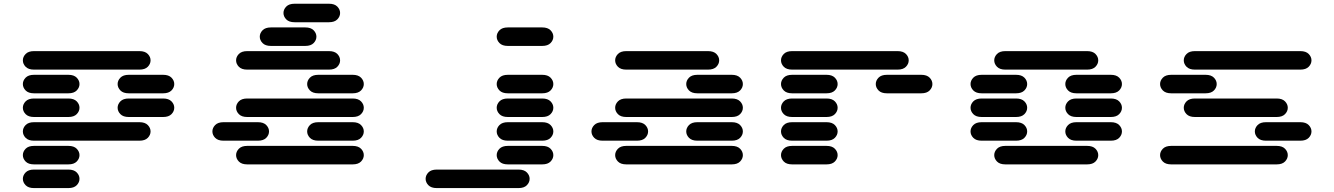

<svg xmlns="http://www.w3.org/2000/svg" viewBox="-20 -881 7040 1013"><path d="M159.2 111.3Q129.9 111.3 115.2 96.2Q100.6 81.1 100.6 62.5Q100.6 43.9 115.2 28.8Q129.9 13.7 159.2 13.7H340.8Q370.1 13.7 384.8 28.8Q399.4 43.9 399.4 62.5Q399.4 81.1 384.8 96.2Q370.1 111.3 340.8 111.3ZM159.2 -13.7Q129.9 -13.7 115.2 -28.8Q100.6 -43.9 100.6 -62.5Q100.6 -81.1 115.2 -96.2Q129.9 -111.3 159.2 -111.3H340.8Q370.1 -111.3 384.8 -96.2Q399.4 -81.1 399.4 -62.5Q399.4 -43.9 384.8 -28.8Q370.1 -13.7 340.8 -13.7ZM159.2 -138.7Q129.9 -138.7 115.2 -153.8Q100.6 -168.9 100.6 -187.5Q100.6 -206.1 115.2 -221.2Q129.9 -236.3 159.2 -236.3H715.8Q745.1 -236.3 759.8 -221.2Q774.4 -206.1 774.4 -187.5Q774.4 -168.9 759.8 -153.8Q745.1 -138.7 715.8 -138.7ZM159.2 -263.7Q129.9 -263.7 115.2 -278.8Q100.6 -293.9 100.6 -312.5Q100.6 -331.1 115.2 -346.2Q129.9 -361.3 159.2 -361.3H340.8Q370.1 -361.3 384.8 -346.2Q399.4 -331.1 399.4 -312.5Q399.4 -293.9 384.8 -278.8Q370.1 -263.7 340.8 -263.7ZM659.2 -263.7Q629.9 -263.7 615.2 -278.8Q600.6 -293.9 600.6 -312.5Q600.6 -331.1 615.2 -346.2Q629.9 -361.3 659.2 -361.3H840.8Q870.1 -361.3 884.8 -346.2Q899.4 -331.1 899.4 -312.5Q899.4 -293.9 884.8 -278.8Q870.1 -263.7 840.8 -263.7ZM159.2 -388.7Q129.9 -388.7 115.2 -403.8Q100.6 -418.9 100.6 -437.5Q100.6 -456.1 115.2 -471.2Q129.9 -486.3 159.2 -486.3H340.8Q370.1 -486.3 384.8 -471.2Q399.4 -456.1 399.4 -437.5Q399.4 -418.9 384.8 -403.8Q370.1 -388.7 340.8 -388.7ZM659.2 -388.7Q629.9 -388.7 615.2 -403.8Q600.6 -418.9 600.6 -437.5Q600.6 -456.1 615.2 -471.2Q629.9 -486.3 659.2 -486.3H840.8Q870.1 -486.3 884.8 -471.2Q899.4 -456.1 899.4 -437.5Q899.4 -418.9 884.8 -403.8Q870.1 -388.7 840.8 -388.7ZM159.2 -513.7Q129.9 -513.7 115.2 -528.8Q100.6 -543.9 100.6 -562.5Q100.6 -581.1 115.2 -596.2Q129.9 -611.3 159.2 -611.3H715.8Q745.1 -611.3 759.8 -596.2Q774.4 -581.1 774.4 -562.5Q774.4 -543.9 759.8 -528.8Q745.1 -513.7 715.8 -513.7Z M1284.2 -13.7Q1254.9 -13.7 1240.2 -28.8Q1225.6 -43.9 1225.6 -62.5Q1225.6 -81.1 1240.2 -96.2Q1254.9 -111.3 1284.2 -111.3H1840.8Q1870.1 -111.3 1884.8 -96.2Q1899.4 -81.1 1899.4 -62.5Q1899.4 -43.9 1884.8 -28.8Q1870.1 -13.7 1840.8 -13.7ZM1159.2 -138.7Q1129.9 -138.7 1115.2 -153.8Q1100.6 -168.9 1100.6 -187.5Q1100.6 -206.1 1115.2 -221.2Q1129.9 -236.3 1159.2 -236.3H1340.8Q1370.1 -236.3 1384.8 -221.2Q1399.4 -206.1 1399.4 -187.5Q1399.4 -168.9 1384.8 -153.8Q1370.1 -138.7 1340.8 -138.7ZM1659.2 -138.7Q1629.9 -138.7 1615.2 -153.8Q1600.6 -168.9 1600.6 -187.5Q1600.6 -206.1 1615.2 -221.2Q1629.9 -236.3 1659.2 -236.3H1840.8Q1870.1 -236.3 1884.8 -221.2Q1899.4 -206.1 1899.4 -187.5Q1899.4 -168.9 1884.8 -153.8Q1870.1 -138.7 1840.8 -138.7ZM1284.2 -263.7Q1254.9 -263.7 1240.2 -278.8Q1225.6 -293.9 1225.6 -312.5Q1225.6 -331.1 1240.2 -346.2Q1254.9 -361.3 1284.2 -361.3H1840.8Q1870.1 -361.3 1884.8 -346.2Q1899.4 -331.1 1899.4 -312.5Q1899.4 -293.9 1884.8 -278.8Q1870.1 -263.7 1840.8 -263.7ZM1659.2 -388.7Q1629.9 -388.7 1615.2 -403.8Q1600.6 -418.9 1600.6 -437.5Q1600.6 -456.1 1615.2 -471.2Q1629.9 -486.3 1659.2 -486.3H1840.8Q1870.1 -486.3 1884.8 -471.2Q1899.4 -456.1 1899.4 -437.5Q1899.4 -418.9 1884.8 -403.8Q1870.1 -388.7 1840.8 -388.7ZM1284.2 -513.7Q1254.9 -513.7 1240.2 -528.8Q1225.6 -543.9 1225.6 -562.5Q1225.6 -581.1 1240.2 -596.2Q1254.9 -611.3 1284.2 -611.3H1715.8Q1745.1 -611.3 1759.8 -596.2Q1774.4 -581.1 1774.4 -562.5Q1774.4 -543.9 1759.8 -528.8Q1745.1 -513.7 1715.8 -513.7ZM1409.2 -638.7Q1379.9 -638.7 1365.2 -653.8Q1350.6 -668.9 1350.6 -687.5Q1350.6 -706.1 1365.2 -721.2Q1379.9 -736.3 1409.2 -736.3H1590.8Q1620.1 -736.3 1634.8 -721.2Q1649.4 -706.1 1649.4 -687.5Q1649.4 -668.9 1634.8 -653.8Q1620.1 -638.7 1590.8 -638.7ZM1534.2 -763.7Q1504.9 -763.7 1490.2 -778.8Q1475.6 -793.9 1475.6 -812.5Q1475.6 -831.1 1490.2 -846.2Q1504.9 -861.3 1534.2 -861.3H1715.8Q1745.1 -861.3 1759.8 -846.2Q1774.4 -831.1 1774.4 -812.5Q1774.4 -793.9 1759.8 -778.8Q1745.1 -763.7 1715.8 -763.7Z M2284.2 111.3Q2254.9 111.3 2240.2 96.2Q2225.6 81.1 2225.6 62.5Q2225.6 43.9 2240.2 28.8Q2254.9 13.7 2284.2 13.7H2715.8Q2745.1 13.7 2759.8 28.8Q2774.4 43.9 2774.4 62.5Q2774.4 81.1 2759.8 96.2Q2745.1 111.3 2715.8 111.3ZM2659.2 -13.7Q2629.9 -13.7 2615.2 -28.8Q2600.6 -43.9 2600.6 -62.5Q2600.6 -81.1 2615.2 -96.2Q2629.9 -111.3 2659.2 -111.3H2840.8Q2870.1 -111.3 2884.8 -96.2Q2899.4 -81.1 2899.4 -62.5Q2899.4 -43.9 2884.8 -28.8Q2870.1 -13.7 2840.8 -13.7ZM2659.2 -138.7Q2629.9 -138.7 2615.2 -153.8Q2600.6 -168.9 2600.6 -187.5Q2600.6 -206.1 2615.2 -221.2Q2629.9 -236.3 2659.2 -236.3H2840.8Q2870.1 -236.3 2884.8 -221.2Q2899.4 -206.1 2899.4 -187.5Q2899.4 -168.9 2884.8 -153.8Q2870.1 -138.7 2840.8 -138.7ZM2659.2 -263.7Q2629.9 -263.7 2615.2 -278.8Q2600.6 -293.9 2600.6 -312.5Q2600.6 -331.1 2615.2 -346.2Q2629.9 -361.3 2659.2 -361.3H2840.8Q2870.1 -361.3 2884.8 -346.2Q2899.4 -331.1 2899.4 -312.5Q2899.4 -293.9 2884.8 -278.8Q2870.1 -263.7 2840.8 -263.7ZM2659.2 -388.7Q2629.9 -388.7 2615.2 -403.8Q2600.6 -418.9 2600.6 -437.5Q2600.6 -456.1 2615.2 -471.2Q2629.9 -486.3 2659.2 -486.3H2840.8Q2870.1 -486.3 2884.8 -471.2Q2899.4 -456.1 2899.4 -437.5Q2899.4 -418.9 2884.8 -403.8Q2870.1 -388.7 2840.8 -388.7ZM2659.2 -638.7Q2629.9 -638.7 2615.2 -653.8Q2600.6 -668.9 2600.6 -687.5Q2600.6 -706.1 2615.2 -721.2Q2629.9 -736.3 2659.2 -736.3H2840.8Q2870.1 -736.3 2884.8 -721.2Q2899.4 -706.1 2899.4 -687.5Q2899.4 -668.9 2884.8 -653.8Q2870.1 -638.7 2840.8 -638.7Z M3284.2 -13.7Q3254.9 -13.7 3240.2 -28.8Q3225.6 -43.9 3225.6 -62.5Q3225.6 -81.1 3240.2 -96.2Q3254.9 -111.3 3284.2 -111.3H3840.8Q3870.1 -111.3 3884.8 -96.2Q3899.4 -81.1 3899.4 -62.5Q3899.4 -43.9 3884.8 -28.8Q3870.1 -13.7 3840.8 -13.7ZM3159.2 -138.7Q3129.9 -138.7 3115.2 -153.8Q3100.6 -168.9 3100.6 -187.5Q3100.6 -206.1 3115.2 -221.2Q3129.9 -236.3 3159.2 -236.3H3340.8Q3370.1 -236.3 3384.8 -221.2Q3399.4 -206.1 3399.4 -187.5Q3399.4 -168.9 3384.8 -153.8Q3370.1 -138.7 3340.8 -138.7ZM3659.2 -138.7Q3629.9 -138.7 3615.2 -153.8Q3600.6 -168.9 3600.6 -187.5Q3600.6 -206.1 3615.2 -221.2Q3629.9 -236.3 3659.2 -236.3H3840.8Q3870.1 -236.3 3884.8 -221.2Q3899.4 -206.1 3899.4 -187.5Q3899.4 -168.9 3884.8 -153.8Q3870.1 -138.7 3840.8 -138.7ZM3284.2 -263.7Q3254.9 -263.7 3240.2 -278.8Q3225.6 -293.9 3225.6 -312.5Q3225.6 -331.1 3240.2 -346.2Q3254.9 -361.3 3284.2 -361.3H3840.8Q3870.1 -361.3 3884.8 -346.2Q3899.4 -331.1 3899.4 -312.5Q3899.4 -293.9 3884.8 -278.8Q3870.1 -263.7 3840.8 -263.7ZM3659.2 -388.7Q3629.9 -388.7 3615.2 -403.8Q3600.6 -418.9 3600.6 -437.5Q3600.6 -456.1 3615.2 -471.2Q3629.9 -486.3 3659.2 -486.3H3840.8Q3870.1 -486.3 3884.8 -471.2Q3899.4 -456.1 3899.4 -437.5Q3899.4 -418.9 3884.8 -403.8Q3870.1 -388.7 3840.8 -388.7ZM3284.2 -513.7Q3254.9 -513.7 3240.2 -528.8Q3225.6 -543.9 3225.6 -562.5Q3225.6 -581.1 3240.2 -596.2Q3254.9 -611.3 3284.2 -611.3H3715.8Q3745.1 -611.3 3759.8 -596.2Q3774.4 -581.1 3774.4 -562.5Q3774.4 -543.9 3759.8 -528.8Q3745.1 -513.7 3715.8 -513.7Z M4159.2 -13.7Q4129.9 -13.7 4115.2 -28.8Q4100.6 -43.9 4100.6 -62.5Q4100.6 -81.1 4115.2 -96.2Q4129.9 -111.3 4159.2 -111.3H4340.8Q4370.1 -111.3 4384.8 -96.2Q4399.4 -81.1 4399.4 -62.5Q4399.4 -43.9 4384.8 -28.8Q4370.1 -13.7 4340.8 -13.7ZM4159.2 -138.7Q4129.9 -138.7 4115.2 -153.8Q4100.6 -168.9 4100.6 -187.5Q4100.6 -206.1 4115.2 -221.2Q4129.9 -236.3 4159.2 -236.3H4340.8Q4370.1 -236.3 4384.8 -221.2Q4399.4 -206.1 4399.4 -187.5Q4399.4 -168.9 4384.8 -153.8Q4370.1 -138.7 4340.8 -138.7ZM4159.2 -263.7Q4129.9 -263.7 4115.2 -278.8Q4100.6 -293.9 4100.6 -312.5Q4100.6 -331.1 4115.2 -346.2Q4129.9 -361.3 4159.2 -361.3H4340.8Q4370.1 -361.3 4384.8 -346.2Q4399.4 -331.1 4399.4 -312.5Q4399.4 -293.9 4384.8 -278.8Q4370.1 -263.7 4340.8 -263.7ZM4159.2 -388.7Q4129.9 -388.7 4115.2 -403.8Q4100.6 -418.9 4100.6 -437.5Q4100.6 -456.1 4115.2 -471.2Q4129.9 -486.3 4159.2 -486.3H4340.8Q4370.1 -486.3 4384.8 -471.2Q4399.4 -456.1 4399.4 -437.5Q4399.4 -418.9 4384.8 -403.8Q4370.1 -388.7 4340.8 -388.7ZM4659.2 -388.7Q4629.9 -388.7 4615.2 -403.8Q4600.6 -418.9 4600.6 -437.5Q4600.6 -456.1 4615.2 -471.2Q4629.9 -486.3 4659.2 -486.3H4840.8Q4870.1 -486.3 4884.8 -471.2Q4899.4 -456.1 4899.4 -437.5Q4899.4 -418.9 4884.8 -403.8Q4870.1 -388.7 4840.8 -388.7ZM4159.2 -513.7Q4129.9 -513.7 4115.2 -528.8Q4100.6 -543.9 4100.6 -562.5Q4100.6 -581.1 4115.2 -596.2Q4129.9 -611.3 4159.2 -611.3H4715.8Q4745.1 -611.3 4759.8 -596.2Q4774.4 -581.1 4774.4 -562.5Q4774.4 -543.9 4759.8 -528.8Q4745.1 -513.7 4715.8 -513.7Z M5284.2 -13.7Q5254.9 -13.7 5240.2 -28.8Q5225.6 -43.9 5225.6 -62.5Q5225.6 -81.1 5240.2 -96.2Q5254.9 -111.3 5284.2 -111.3H5715.8Q5745.1 -111.3 5759.8 -96.2Q5774.4 -81.1 5774.4 -62.5Q5774.4 -43.9 5759.8 -28.8Q5745.1 -13.7 5715.8 -13.7ZM5159.2 -138.7Q5129.9 -138.7 5115.2 -153.8Q5100.6 -168.9 5100.6 -187.5Q5100.6 -206.1 5115.2 -221.2Q5129.9 -236.3 5159.2 -236.3H5340.8Q5370.1 -236.3 5384.8 -221.2Q5399.4 -206.1 5399.4 -187.5Q5399.4 -168.9 5384.8 -153.8Q5370.1 -138.7 5340.8 -138.7ZM5659.2 -138.7Q5629.9 -138.7 5615.2 -153.8Q5600.6 -168.9 5600.6 -187.5Q5600.6 -206.1 5615.2 -221.2Q5629.9 -236.3 5659.2 -236.3H5840.8Q5870.1 -236.3 5884.8 -221.2Q5899.4 -206.1 5899.4 -187.5Q5899.4 -168.9 5884.8 -153.8Q5870.1 -138.7 5840.8 -138.7ZM5159.2 -263.7Q5129.9 -263.7 5115.2 -278.8Q5100.6 -293.9 5100.6 -312.5Q5100.6 -331.1 5115.2 -346.2Q5129.9 -361.3 5159.2 -361.3H5340.8Q5370.1 -361.3 5384.8 -346.2Q5399.4 -331.1 5399.4 -312.5Q5399.4 -293.9 5384.8 -278.8Q5370.1 -263.7 5340.8 -263.7ZM5659.2 -263.7Q5629.9 -263.7 5615.2 -278.8Q5600.6 -293.9 5600.6 -312.5Q5600.6 -331.1 5615.2 -346.2Q5629.9 -361.3 5659.2 -361.3H5840.8Q5870.1 -361.3 5884.8 -346.2Q5899.4 -331.1 5899.4 -312.5Q5899.4 -293.9 5884.8 -278.8Q5870.1 -263.7 5840.8 -263.7ZM5159.2 -388.7Q5129.9 -388.7 5115.2 -403.8Q5100.6 -418.9 5100.6 -437.5Q5100.6 -456.1 5115.2 -471.2Q5129.9 -486.3 5159.2 -486.3H5340.8Q5370.1 -486.3 5384.8 -471.2Q5399.4 -456.1 5399.4 -437.5Q5399.4 -418.9 5384.8 -403.8Q5370.1 -388.7 5340.8 -388.7ZM5659.2 -388.7Q5629.9 -388.7 5615.2 -403.8Q5600.6 -418.9 5600.6 -437.5Q5600.6 -456.1 5615.2 -471.2Q5629.9 -486.3 5659.2 -486.3H5840.8Q5870.1 -486.3 5884.8 -471.2Q5899.4 -456.1 5899.4 -437.5Q5899.4 -418.9 5884.8 -403.8Q5870.1 -388.7 5840.8 -388.7ZM5284.2 -513.7Q5254.9 -513.7 5240.2 -528.8Q5225.6 -543.9 5225.6 -562.5Q5225.6 -581.1 5240.2 -596.2Q5254.9 -611.3 5284.2 -611.3H5715.8Q5745.1 -611.3 5759.8 -596.2Q5774.4 -581.1 5774.4 -562.5Q5774.4 -543.9 5759.8 -528.8Q5745.1 -513.7 5715.8 -513.7Z M6159.2 -13.7Q6129.9 -13.7 6115.2 -28.8Q6100.6 -43.9 6100.6 -62.5Q6100.6 -81.1 6115.2 -96.2Q6129.9 -111.3 6159.2 -111.3H6715.8Q6745.1 -111.3 6759.8 -96.2Q6774.4 -81.1 6774.4 -62.5Q6774.4 -43.9 6759.8 -28.8Q6745.1 -13.7 6715.8 -13.7ZM6659.2 -138.7Q6629.9 -138.7 6615.2 -153.8Q6600.6 -168.9 6600.6 -187.5Q6600.6 -206.1 6615.2 -221.2Q6629.9 -236.3 6659.2 -236.3H6840.8Q6870.1 -236.3 6884.8 -221.2Q6899.4 -206.1 6899.4 -187.5Q6899.4 -168.9 6884.8 -153.8Q6870.1 -138.7 6840.8 -138.7ZM6284.2 -263.7Q6254.9 -263.7 6240.2 -278.8Q6225.6 -293.9 6225.6 -312.5Q6225.6 -331.1 6240.2 -346.2Q6254.9 -361.3 6284.2 -361.3H6715.8Q6745.1 -361.3 6759.8 -346.2Q6774.4 -331.1 6774.4 -312.5Q6774.4 -293.9 6759.8 -278.8Q6745.1 -263.7 6715.8 -263.7ZM6159.2 -388.7Q6129.9 -388.7 6115.2 -403.8Q6100.6 -418.9 6100.6 -437.5Q6100.6 -456.1 6115.2 -471.2Q6129.9 -486.3 6159.2 -486.3H6340.8Q6370.1 -486.3 6384.8 -471.2Q6399.4 -456.1 6399.4 -437.5Q6399.4 -418.9 6384.8 -403.8Q6370.1 -388.7 6340.8 -388.7ZM6284.2 -513.7Q6254.9 -513.7 6240.2 -528.8Q6225.6 -543.9 6225.6 -562.5Q6225.6 -581.1 6240.2 -596.2Q6254.9 -611.3 6284.2 -611.3H6840.8Q6870.1 -611.3 6884.8 -596.2Q6899.4 -581.1 6899.4 -562.5Q6899.4 -543.9 6884.8 -528.8Q6870.1 -513.7 6840.8 -513.7Z"/></svg>

Font: Sixtyfour Normal
Style: Regular
Weight: 400
Monospace: yes
Designer: Jens Kutilek
Foundry: Jens Kutilek
Version: Version 2.000